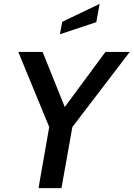

<svg xmlns="http://www.w3.org/2000/svg" viewBox="-20 -967 687 987"><path d="M647 -700 352 -314 296 0H178L233 -314L74 -700H199L313 -417L522 -700ZM475 -853 288 -791 300 -855 492 -947Z"/></svg>

Font: Cabin
Style: SemiBold Italic
Weight: 600
Designer: Pablo Impallari
Foundry: Pablo Impallari. www.impallari.com Igino Marini. www.ikern.com
Version: Version 1.005